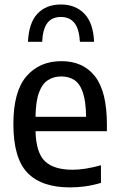

<svg xmlns="http://www.w3.org/2000/svg" viewBox="-20 -824 528 854"><path d="M291 9.5Q164.5 9.5 102 -55.5Q39.5 -120.5 39.5 -272.5Q39.5 -416.5 97.2 -484.2Q155 -552 253.5 -552Q350 -552 402.8 -484.2Q455.5 -416.5 455.5 -270V-240.5H138Q140.5 -144.5 180 -106.8Q219.5 -69 303 -69Q357.5 -69 429 -89V-10.5Q391.5 0.5 358 5Q324.5 9.5 291 9.5ZM253 -484Q219 -484 193.5 -467.8Q168 -451.5 153.5 -412.5Q139 -373.5 138 -304.5H363Q362 -373 348.8 -412.2Q335.5 -451.5 311 -467.8Q286.5 -484 253 -484ZM104.5 -638Q108 -722 146.5 -763Q185 -804 251 -804Q316 -804 355.5 -762.8Q395 -721.5 398.5 -638H335.5Q332 -696 310.8 -722.2Q289.5 -748.5 251 -748.5Q211.5 -748.5 191 -722.2Q170.5 -696 167.5 -638Z"/></svg>

Font: Encode Sans Semi Condensed Medium
Style: Regular
Weight: 500
Width: 4
Designer: Multiple Designers
Foundry: Impallari Type
Version: Version 3.000; ttfautohint (v1.8.3) -l 8 -r 50 -G 200 -x 14 